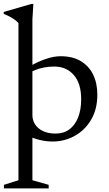

<svg xmlns="http://www.w3.org/2000/svg" viewBox="-26 -730 568 1004"><path d="M70.5 -609Q64 -617 53.5 -625Q43 -633 28 -641.2Q13 -649.5 -6.5 -657.5V-667.5L138.5 -709.5H148.5L143.5 -629.5V-128Q143.5 -100.5 158.2 -78.5Q173 -56.5 200.2 -44Q227.5 -31.5 264.5 -31.5Q307 -31.5 336.8 -53.5Q366.5 -75.5 382.5 -116Q398.5 -156.5 398.5 -211Q398.5 -293.5 359.8 -337.8Q321 -382 258.5 -382Q229.5 -382 203.2 -377Q177 -372 154 -362Q131 -352 111 -336.5V-372Q139 -389.5 164.2 -401.5Q189.5 -413.5 212 -421.2Q234.5 -429 254.2 -432.5Q274 -436 290.5 -436Q353.5 -436 396.2 -410.5Q439 -385 461 -339.8Q483 -294.5 483 -235Q483 -159.5 450.8 -104.5Q418.5 -49.5 365.2 -19.8Q312 10 248.5 10Q224.5 10 201.5 6Q178.5 2 154 -6.2Q129.5 -14.5 101.5 -28.5H143.5V212.5L228.5 236.5V255H-5.5V236.5L70.5 212.5Z"/></svg>

Font: Newsreader Text
Style: Regular
Weight: 400
Designer: Hugues Gentile
Foundry: Production Type
Version: Version 1.001